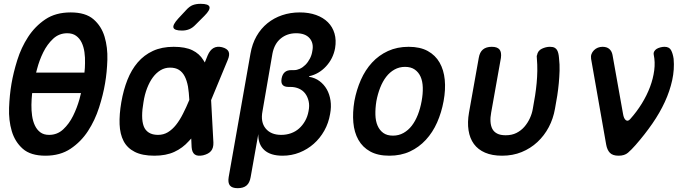

<svg xmlns="http://www.w3.org/2000/svg" viewBox="-20 -805 3640 1005"><path d="M218 10Q140 10 99 -26.5Q58 -63 41.5 -119Q25 -175 27.5 -241Q30 -307 40 -366Q50 -425 70.5 -490.5Q91 -556 127 -611.5Q163 -667 217 -703.5Q271 -740 350 -740Q428 -740 469.5 -704Q511 -668 527.5 -612.5Q544 -557 542 -492Q540 -427 530 -369Q520 -309 498.5 -242Q477 -175 440.5 -119Q404 -63 349.5 -26.5Q295 10 218 10ZM237 -99Q280 -99 311 -128Q342 -157 362.5 -198.5Q383 -240 396 -286Q400 -303 404 -318H149Q149 -316 148 -315Q145 -286 144.5 -256.5Q144 -227 148 -199Q152 -171 162.5 -148.5Q173 -126 191 -112.5Q209 -99 237 -99ZM422 -425Q425 -449 425 -474Q426 -504 422 -532Q418 -560 407.5 -582Q397 -604 378.5 -617.5Q360 -631 332 -631Q289 -631 258 -602Q227 -573 206.5 -531.5Q186 -490 174 -444Q171 -434 169 -425Z M1004 -676Q988 -659 970.5 -652Q953 -645 933 -645Q893 -645 888 -660Q883 -675 913 -708L954 -752Q972 -772 989.5 -778.5Q1007 -785 1030 -785Q1072 -785 1076.5 -769Q1081 -753 1050 -722ZM1097 -59Q1098 -31 1085 -15Q1072 1 1043 8Q1014 14 999.5 3.5Q985 -7 983 -35L981 -80Q975 -73 968 -66Q936 -30 892.5 -10Q849 10 788 10Q725 10 685.5 -10Q646 -30 627 -66.5Q608 -103 606 -154.5Q604 -206 615 -270Q626 -334 647 -387Q668 -440 701 -478.5Q734 -517 780.5 -538.5Q827 -560 889 -560Q950 -560 987 -542Q1024 -524 1044 -491Q1048 -485 1052 -478L1067 -515Q1079 -543 1097.5 -553.5Q1116 -564 1142 -558Q1169 -551 1176.5 -535Q1184 -519 1172 -491L1085 -281ZM971 -282Q969 -321 964 -352Q958 -384 946.5 -406Q935 -428 916.5 -439.5Q898 -451 870 -451Q843 -451 820.5 -437.5Q798 -424 780.5 -400.5Q763 -377 750 -343.5Q737 -310 731 -270Q724 -231 724 -199Q724 -167 732 -145Q740 -123 759 -111Q778 -99 807 -99Q836 -99 859 -113Q882 -127 901.5 -151.5Q921 -176 938 -210Q955 -243 971 -282Z M1224 180Q1195 180 1183.5 166Q1172 152 1177 122L1291 -524Q1300 -576 1323 -616Q1346 -656 1380 -683.5Q1414 -711 1457 -725.5Q1500 -740 1549 -740Q1597 -740 1634.5 -726.5Q1672 -713 1696.5 -688.5Q1721 -664 1731 -629.5Q1741 -595 1734 -553Q1724 -498 1686.5 -457.5Q1649 -417 1598 -406V-403Q1629 -398 1652.5 -380.5Q1676 -363 1690.5 -337.5Q1705 -312 1710 -279Q1715 -246 1708 -209Q1700 -161 1677.5 -121Q1655 -81 1622 -52Q1589 -23 1547.5 -6.5Q1506 10 1459 10Q1396 10 1363.5 -19.5Q1331 -49 1332 -103L1292 122Q1287 152 1270.5 166Q1254 180 1224 180ZM1505 -438H1520Q1534 -438 1549.5 -445Q1565 -452 1578.5 -465.5Q1592 -479 1602 -498Q1612 -517 1615 -539Q1623 -579 1600.5 -605Q1578 -631 1530 -631Q1483 -631 1449.5 -603.5Q1416 -576 1406 -524L1354 -223Q1343 -166 1370.5 -132.5Q1398 -99 1452 -99Q1479 -99 1503 -107.5Q1527 -116 1545.5 -132.5Q1564 -149 1577 -172Q1590 -195 1595 -223Q1601 -252 1595.5 -275.5Q1590 -299 1577.5 -315.5Q1565 -332 1545 -341Q1525 -350 1500 -350H1490Q1468 -350 1459 -361Q1450 -372 1454 -394Q1458 -416 1470.5 -427Q1483 -438 1505 -438Z M2018 10Q1958 10 1918 -12Q1878 -34 1856 -73Q1834 -112 1829.5 -164Q1825 -216 1835 -276Q1846 -335 1869 -387Q1892 -439 1927.5 -477.5Q1963 -516 2011 -538Q2059 -560 2119 -560Q2179 -560 2219 -538Q2259 -516 2281 -477.5Q2303 -439 2308 -387.5Q2313 -336 2302 -276Q2291 -216 2268 -164Q2245 -112 2209 -73Q2173 -34 2125.5 -12Q2078 10 2018 10ZM2037 -95Q2067 -95 2092 -109Q2117 -123 2135.5 -147Q2154 -171 2167 -204Q2180 -237 2187 -276Q2194 -314 2193 -347Q2192 -380 2181.5 -403.5Q2171 -427 2151 -441Q2131 -455 2100 -455Q2070 -455 2045 -441Q2020 -427 2001.5 -403Q1983 -379 1970 -346Q1957 -313 1950 -275Q1944 -237 1945 -204Q1946 -171 1956.5 -147Q1967 -123 1986.5 -109Q2006 -95 2037 -95Z M2486 -502Q2491 -532 2508 -546Q2525 -560 2554 -560Q2583 -560 2594.5 -546Q2606 -532 2602 -502L2551 -216Q2546 -190 2547.5 -168Q2549 -146 2557 -130.5Q2565 -115 2582 -106Q2599 -97 2627 -97Q2659 -97 2683 -109Q2707 -121 2724.5 -141Q2742 -161 2753.5 -186Q2765 -211 2769 -236Q2776 -273 2781 -305.5Q2786 -338 2789 -370Q2792 -402 2792.5 -434Q2793 -466 2790 -502Q2790 -506 2789.5 -509.5Q2789 -513 2791 -516Q2795 -540 2816.5 -550Q2838 -560 2858 -560Q2874 -560 2882.5 -555.5Q2891 -551 2895.5 -543.5Q2900 -536 2902.5 -525.5Q2905 -515 2906 -502Q2910 -467 2909 -434.5Q2908 -402 2905 -370Q2902 -338 2897 -305L2885 -236Q2876 -184 2852.5 -139.5Q2829 -95 2793 -61.5Q2757 -28 2710.5 -9Q2664 10 2608 10Q2556 10 2519 -6Q2482 -22 2460.5 -51.5Q2439 -81 2432.5 -123Q2426 -165 2435 -216Z M3153 -48 3074 -497Q3072 -511 3076 -522Q3080 -533 3089 -542Q3098 -551 3109.5 -555.5Q3121 -560 3134 -560Q3156 -560 3169 -549Q3182 -538 3186 -518L3241 -210Q3245 -184 3256 -176Q3267 -168 3279 -182Q3313 -220 3339.5 -263Q3366 -306 3382.5 -350Q3399 -394 3404.5 -437Q3410 -480 3402 -518Q3400 -528 3404.5 -536Q3409 -544 3417 -549Q3425 -554 3436.5 -557Q3448 -560 3458 -560Q3483 -560 3492.5 -542.5Q3502 -525 3506 -497Q3511 -442 3498.5 -385Q3486 -328 3460 -271.5Q3434 -215 3395 -158.5Q3356 -102 3307 -46Q3285 -21 3267 -5.5Q3249 10 3218 10Q3187 10 3172.5 -5Q3158 -20 3153 -48Z"/></svg>

Font: Maple Mono NL SemiBold
Style: Italic
Weight: 600
Italic angle: -10°
Monospace: yes
Designer: subframe7536
Version: Version 7.000